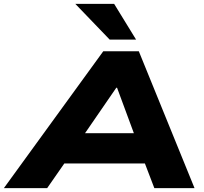

<svg xmlns="http://www.w3.org/2000/svg" viewBox="-70 -969 1052 989"><path d="M-50 0 462 -705H645L932 0H725L650 -196L730 -127H206L310 -197L173 0ZM529 -517 333 -232 298 -283H687L638 -233L533 -517ZM495 -765 318 -949H518L631 -765Z"/></svg>

Font: Nunito Sans 10pt Expanded Black
Style: Italic
Weight: 900
Width: 7
Italic angle: -9°
Designer: Vernon Adams
Foundry: Vernon Adams
Version: Version 3.101;gftools[0.9.27]